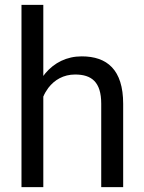

<svg xmlns="http://www.w3.org/2000/svg" viewBox="-20 -770 593 790"><path d="M158.2 -750H68.4V0H158.2V-372.6C163.6 -385.3 170.4 -397 178.7 -408.2C204.1 -441.4 241.2 -463.4 289.1 -463.4C356.4 -463.4 396.5 -433.1 396.5 -343.3V0H486.8V-342.8C486.8 -483.4 420.4 -538.1 316.4 -538.1C254.4 -538.1 203.6 -512.2 166.5 -468.3C163.6 -464.8 160.6 -460.9 158.2 -457.5Z"/></svg>

Font: Bert Sans
Style: Regular
Weight: 400
Designer: Christian Robertson (Google), Cristiano Sobral
Foundry: Google, Cristiano Sobral
Version: Version 3.101